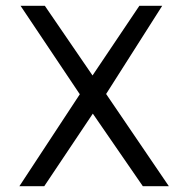

<svg xmlns="http://www.w3.org/2000/svg" viewBox="-20 -644 640 664"><path d="M47 0 256 -318 51 -624H135L300 -383L462 -624H541L347 -319L564 0H474L301 -251L133 0Z"/></svg>

Font: Inconsolata Expanded
Style: Regular
Weight: 400
Width: 7
Monospace: yes
Designer: Raph Levien, Cyreal, Brenton Simpson
Foundry: Raph Levien, Cyreal, Google
Version: Version 3.000; ttfautohint (v1.8.2.53-6de2)